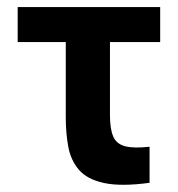

<svg xmlns="http://www.w3.org/2000/svg" viewBox="-20 -517 503 543"><path d="M433 -497V-398H30V-497ZM291 -191Q291 -153 300 -131.5Q309 -110 333.5 -103.5Q358 -97 403 -102V0Q322 11 274 0.5Q226 -10 203 -37Q180 -64 173 -102.5Q166 -141 166 -185V-427H291Z"/></svg>

Font: Syne
Style: Bold
Weight: 700
Designer: Lucas Descroix
Foundry: Bonjour Monde
Version: Version 2.200